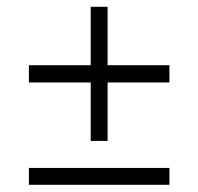

<svg xmlns="http://www.w3.org/2000/svg" viewBox="-20 -627 573 555"><path d="M291 -438.5Q335.9 -438.5 469.7 -438.5Q469.7 -425.8 469.7 -388.7Q424.8 -388.7 291 -388.7Q291 -346.7 291 -219.7Q278.3 -219.7 242.2 -219.7Q242.2 -262.7 242.2 -388.7Q197.3 -388.7 63.5 -388.7Q63.5 -401.4 63.5 -438.5Q107.4 -438.5 242.2 -438.5Q242.2 -480.5 242.2 -607.4Q253.9 -607.4 291 -607.4Q291 -564.5 291 -438.5ZM63.5 -92.8Q63.5 -105.5 63.5 -141.6Q165 -141.6 469.7 -141.6Q469.7 -129.9 469.7 -92.8Q368.2 -92.8 63.5 -92.8Z"/></svg>

Font: LeFont
Style: ExtraLight
Weight: 200
Designer: Leryon MEDIA
Version: Version 1.0